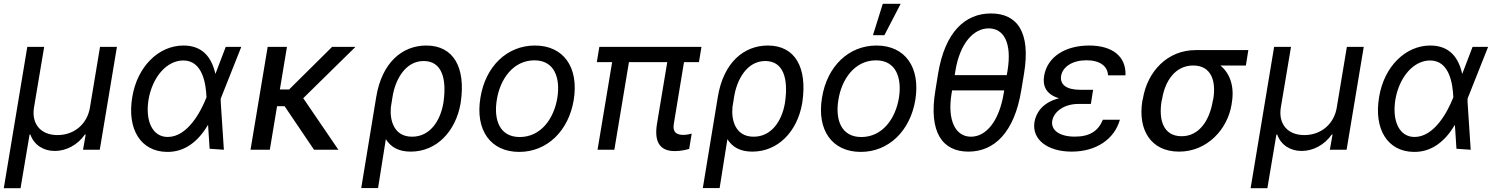

<svg xmlns="http://www.w3.org/2000/svg" viewBox="-24 -794 7920 1018"><path d="M-3.9 203.8H84.9L132.8 -80.6H137.1C156.6 -24.9 207 6.4 266.3 6.4C326.7 6.4 387.1 -24.9 426.1 -80.6H430.4L416.2 0H505L595.9 -545.5H506.4L452.8 -223.7C438.9 -137.4 370.4 -77.8 280.9 -77.8C191.4 -77.8 142.4 -137.4 156.2 -223.7L210.2 -545.5H120.7Z M861.5 11.4C957.4 12.8 1027.7 -45.8 1079.2 -132.1L1087.4 -5.3L1163 0L1146.3 -253.9V-271L1255.3 -545.5H1172.9L1120 -407L1117.9 -402.3C1098.4 -489.3 1050.4 -552.6 948.9 -552.6C815.7 -552.6 703.1 -439.3 677.2 -278.8C648.8 -109.4 721.9 9.9 861.5 11.4ZM763.5 -265.6C784.4 -387.1 860.8 -473.4 947.8 -473.4C1051.8 -473.4 1067.8 -345.9 1070.7 -280.9L1071 -278.8L1069.2 -274.1C1041.2 -203.5 970.9 -67.8 865.1 -67.8C784.4 -67.8 745.4 -152.7 763.5 -265.6Z M1497.5 -545.5H1395.2L1304.3 0H1406.6L1445 -230.8H1485.1L1641 0H1770.2L1583.8 -273.4L1860.8 -545.5H1736.9L1508.9 -319.6H1459.9Z M1970.9 -280.5 1891.3 203.1H1980.5L2021.7 -56.1C2048.3 -13.8 2089.1 9.9 2154.1 9.9C2290.1 9.9 2392 -96.6 2418 -245.4L2419.4 -255.3C2445 -433.9 2382.5 -552.6 2236.2 -552.6C2109 -552.6 2001.1 -462.7 1970.9 -280.5ZM2048.3 -224.8 2057.2 -280.5C2071.7 -372.2 2125.4 -470.5 2222.3 -470.5C2318.5 -470.5 2344.8 -377.5 2327.8 -255.3L2326.3 -245.4C2309.7 -150.9 2254.6 -69.2 2160.9 -69.2C2063.6 -69.2 2042.3 -157.3 2048.3 -224.8Z M2729 11.4C2875.4 11.4 2990.8 -98.4 3018.1 -264.6C3045.8 -437.5 2963.8 -552.6 2812.1 -552.6C2665.1 -552.6 2549.7 -442.8 2523.1 -275.2C2495 -103.7 2577.1 11.4 2729 11.4ZM2610.1 -264.6C2627.5 -375.4 2697.4 -474.1 2809.7 -474.1C2915.8 -474.1 2947.8 -381 2931.1 -275.6C2913 -164.1 2843.4 -67.5 2731.5 -67.5C2625 -67.5 2592.7 -159.1 2610.1 -264.6Z M3695.3 -545.5H3153.8L3140.3 -464.5H3221.6L3144.2 0H3233.3L3310.7 -464.5H3513.8L3459.2 -136.4C3442.1 -30.5 3484.4 7.1 3553.3 7.1C3587.7 7.1 3613.6 0 3630 -4.6L3643.5 -85.6C3633.2 -82.7 3615.1 -78.8 3599.4 -78.8C3570.3 -78.8 3540.1 -87.4 3548.7 -137.8L3602.6 -464.5H3681.8Z M3782 -280.5 3702.4 203.1H3791.5L3832.7 -56.1C3859.4 -13.8 3900.2 9.9 3965.2 9.9C4101.2 9.9 4203.1 -96.6 4229 -245.4L4230.5 -255.3C4256 -433.9 4193.5 -552.6 4047.2 -552.6C3920.1 -552.6 3812.1 -462.7 3782 -280.5ZM3859.4 -224.8 3868.3 -280.5C3882.8 -372.2 3936.4 -470.5 4033.4 -470.5C4129.6 -470.5 4155.9 -377.5 4138.8 -255.3L4137.4 -245.4C4120.7 -150.9 4065.7 -69.2 3971.9 -69.2C3874.6 -69.2 3853.3 -157.3 3859.4 -224.8Z M4540.1 11.4C4686.4 11.4 4801.8 -98.4 4829.2 -264.6C4856.9 -437.5 4774.9 -552.6 4623.2 -552.6C4476.2 -552.6 4360.8 -442.8 4334.2 -275.2C4306.1 -103.7 4388.1 11.4 4540.1 11.4ZM4421.2 -264.6C4438.6 -375.4 4508.5 -474.1 4620.7 -474.1C4726.9 -474.1 4758.9 -381 4742.2 -275.6C4724.1 -164.1 4654.5 -67.5 4542.6 -67.5C4436.1 -67.5 4403.8 -159.1 4421.2 -264.6ZM4604.4 -607.2H4665.1L4751.4 -773.8H4656.6Z M5390.6 -313.9 5405.5 -403.8C5442.1 -624.6 5368.6 -722.7 5230.1 -722.7C5093 -722.7 4986.5 -624.6 4949.9 -403.8L4935.4 -313.9C4898.4 -92 4973.4 9.9 5110.8 9.9C5247.9 9.9 5354 -92 5390.6 -313.9ZM5021.3 -298.3 5024.1 -314.6H5300.4L5297.6 -298.3C5273.8 -153.8 5206 -69.2 5123.9 -69.2C5043 -69.2 4997.5 -154.1 5021.3 -298.3ZM5038 -395.6 5041.9 -420.1C5065.7 -563.6 5137.1 -643.5 5218 -643.5C5300.1 -643.5 5341.6 -564.3 5318.2 -420.1L5313.9 -395.6Z M5771.7 -317.8H5705.3C5627.8 -317.8 5595.5 -346.9 5601.9 -391.3C5610.4 -440.7 5663 -474.4 5736.9 -474.4C5807.9 -474.4 5848.7 -443.2 5850.9 -394.5H5943.5C5947.4 -494.3 5875 -552.6 5750.7 -552.6C5624.6 -552.6 5529.5 -493.3 5512.1 -392.4C5504.6 -347.7 5514.2 -295.8 5590.9 -273.1C5500.7 -249.6 5469.1 -193.9 5460.9 -147.7C5445.7 -53.6 5530.9 9.9 5658.4 9.9C5787.6 9.9 5884.9 -56.1 5913.7 -159.1H5823.5C5798.3 -98.7 5753.6 -69.6 5674.7 -69.6C5594.1 -69.6 5547.2 -103.3 5555 -153.1C5563.9 -203.5 5619.3 -242.9 5693.5 -242.9H5759.9Z M6035.5 -269.9 6032.7 -258.5C6008.5 -106.5 6077.1 9.9 6227.6 9.9C6377.5 9.9 6484.4 -109.7 6505.7 -238.6L6507.1 -248.6C6522 -334.9 6497.9 -404.8 6446.4 -446.7H6581.7L6594.8 -528.4H6315.7C6166.5 -528.4 6059.7 -416.2 6035.5 -269.9ZM6134.9 -258.5 6137.8 -269.9C6153.1 -364.7 6207.4 -446.7 6302.2 -446.7C6398.4 -446.7 6424.4 -364.7 6409.1 -269.9L6406.2 -258.5C6389.6 -158 6335.6 -71.7 6241.1 -71.7C6144.2 -71.7 6118.3 -158 6134.9 -258.5Z M6606.9 203.8H6695.7L6743.6 -80.6H6747.9C6767.4 -24.9 6817.8 6.4 6877.1 6.4C6937.5 6.4 6997.9 -24.9 7036.9 -80.6H7041.2L7027 0H7115.8L7206.7 -545.5H7117.2L7063.6 -223.7C7049.7 -137.4 6981.2 -77.8 6891.7 -77.8C6802.2 -77.8 6753.2 -137.4 6767 -223.7L6821 -545.5H6731.5Z M7472.3 11.4C7568.2 12.8 7638.5 -45.8 7690 -132.1L7698.2 -5.3L7773.8 0L7757.1 -253.9V-271L7866.1 -545.5H7783.7L7730.8 -407L7728.7 -402.3C7709.2 -489.3 7661.2 -552.6 7559.7 -552.6C7426.5 -552.6 7313.9 -439.3 7288 -278.8C7259.6 -109.4 7332.7 9.9 7472.3 11.4ZM7374.3 -265.6C7395.2 -387.1 7471.6 -473.4 7558.6 -473.4C7662.6 -473.4 7678.6 -345.9 7681.5 -280.9L7681.8 -278.8L7680 -274.1C7652 -203.5 7581.7 -67.8 7475.9 -67.8C7395.2 -67.8 7356.2 -152.7 7374.3 -265.6Z"/></svg>

Font: Margiela Sans Text
Style: Italic
Weight: 400
Italic angle: -9.39999°
Designer: Stefan Endress, Andreas Faust
Version: Version 1.100;FEAKit 1.0